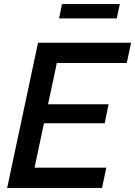

<svg xmlns="http://www.w3.org/2000/svg" viewBox="-20 -919 661 939"><path d="M166 -710H621L600 -611H258L215 -409H511L492 -316H195L149 -99H500L479 0H15ZM269 -829 283 -899H566L551 -829Z"/></svg>

Font: Raleway SemiBold
Style: Italic
Weight: 600
Italic angle: -12°
Designer: Matt McInerney, Pablo Impallari, Rodrigo Fuenzalida
Foundry: Matt McInerney, Pablo Impallari, Rodrigo Fuenzalida
Version: Version 4.026